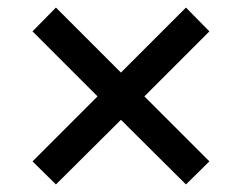

<svg xmlns="http://www.w3.org/2000/svg" viewBox="-20 -540 640 508"><path d="M128 -52 66 -113 238 -285 66 -457 128 -520 300 -348 472 -520 534 -457 362 -285 534 -113 472 -52 300 -223Z"/></svg>

Font: Nunito Sans 12pt ExtraLight 11pt
Style: Bold
Weight: 700
Version: Version 3.101;gftools[0.9.27]